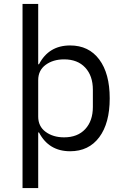

<svg xmlns="http://www.w3.org/2000/svg" viewBox="-20 -760 640 980"><path d="M95 -740H175V-432H179Q229 -528 338 -528Q433 -528 486.5 -456.5Q540 -385 540 -258Q540 -131 486.5 -59.5Q433 12 338 12Q229 12 179 -84H175V200H95ZM454 -214V-302Q454 -373 415 -415Q376 -457 307 -457Q251 -457 213 -429Q175 -401 175 -351V-165Q175 -115 213 -87Q251 -59 307 -59Q376 -59 415 -101Q454 -143 454 -214Z"/></svg>

Font: iA Writer Duo S
Style: Regular
Weight: 400
Designer: Mike Abbink, Paul van der Laan, Pieter van Rosmalen, Oliver Reichenstein
Foundry: Bold Monday and Information Architects Inc.
Version: Version 2.000